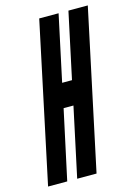

<svg xmlns="http://www.w3.org/2000/svg" viewBox="-120 -796 606 857"><g transform="rotate(-15 183.0 -367.5)"><path d="M-7 0H81.5L150.5 -320H196L127.5 0H217L373.5 -735H284L219 -431H173.5L238.5 -735H149Z"/></g></svg>

Font: League Gothic SemiCondensed Italic
Style: Regular
Weight: 400
Width: 4
Designer: The League of Moveable Type
Version: Version 1.600; ttfautohint (v1.8.3)